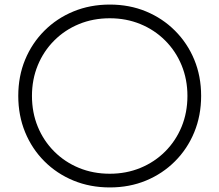

<svg xmlns="http://www.w3.org/2000/svg" viewBox="-20 -811 961 841"><path d="M461 10Q375 10 302 -20Q229 -50 174.5 -104.5Q120 -159 90 -232Q60 -305 60 -391Q60 -477 90 -549.5Q120 -622 174.5 -676.5Q229 -731 302 -761Q375 -791 461 -791Q547 -791 619.5 -761Q692 -731 746.5 -676.5Q801 -622 831 -549.5Q861 -477 861 -391Q861 -305 831 -232Q801 -159 746.5 -104.5Q692 -50 619.5 -20Q547 10 461 10ZM461 -50Q533 -50 595 -75.5Q657 -101 703.5 -147.5Q750 -194 775.5 -256Q801 -318 801 -391Q801 -463 775.5 -525Q750 -587 703.5 -633.5Q657 -680 595 -705.5Q533 -731 461 -731Q388 -731 326 -705.5Q264 -680 217.5 -633.5Q171 -587 145.5 -525Q120 -463 120 -391Q120 -318 145.5 -256Q171 -194 217.5 -147.5Q264 -101 326 -75.5Q388 -50 461 -50Z"/></svg>

Font: ComfortaaLight
Style: Regular
Weight: 300
Designer: Johan Aakerlund
Foundry: Johan Aakerlund
Version: Version 3.104; ttfautohint (v1.8.1.43-b0c9)